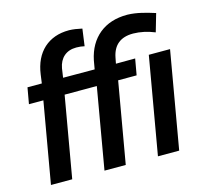

<svg xmlns="http://www.w3.org/2000/svg" viewBox="-108 -886 1087 1010"><g transform="rotate(-15 435.0 -381.0)"><path d="M164.1 0 240.7 -440.4H416L339.8 0H455.6L532.2 -440.4H632.8L648.4 -528.3L543.5 -527.8L549.8 -560.1C562.5 -625 603 -657.7 670.4 -657.7C670.9 -657.7 671.9 -657.7 672.4 -657.7C710 -657.2 749 -648.9 788.6 -632.8L816.9 -730.5C768.6 -745.6 720.2 -759.8 669.4 -761.2C668.5 -761.2 667 -761.2 666 -761.2C605 -761.2 554.7 -745.1 514.6 -712.9C474.6 -680.2 448.2 -634.3 436 -575.2L427.7 -527.8L255.9 -528.3L263.2 -578.1C272.9 -632.3 309.1 -664.1 362.8 -664.1C363.8 -664.1 364.3 -664.1 364.7 -664.1C379.4 -664.1 394 -662.6 408.2 -659.2L420.9 -752C395 -757.8 372.1 -761.2 352.5 -761.7C351.6 -761.7 350.1 -761.7 349.1 -761.7C293.9 -761.7 248.5 -745.6 212.4 -713.4C176.8 -680.7 154.8 -634.8 146.5 -575.2L140.1 -528.3H62L46.4 -440.4H125L48.3 0ZM838.4 -528.3H722.7L630.9 0H746.6Z"/></g></svg>

Font: Roboto Medium
Style: Italic
Weight: 500
Italic angle: -12°
Designer: Google
Version: Version 2.137; 2017